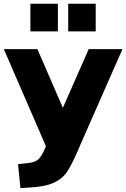

<svg xmlns="http://www.w3.org/2000/svg" viewBox="-29 -799 668 1016"><path d="M619.1 -539.1 395.5 -31.2Q391.6 -23.4 385.7 -7.8Q350.6 72.3 326.7 108.9Q302.7 145.5 257.8 167Q212.9 188.5 128.9 193.4L79.1 196.3L66.4 69.3L122.1 63.5Q156.2 59.6 172.9 44.9Q189.5 30.3 205.1 -4.9L213.9 -25.4L-8.8 -539.1H168.9L303.7 -228.5L440.4 -539.1ZM332 -779.3H477.5V-632.8H332ZM131.8 -779.3H277.3V-632.8H131.8Z"/></svg>

Font: Min Sans Black
Style: Regular
Weight: 900
Designer: Jinseong-Kim, NotoSansCJK, Nunito
Foundry: Jinseong-Kim
Version: Version 1.000